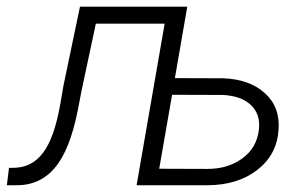

<svg xmlns="http://www.w3.org/2000/svg" viewBox="-53 -548 907 568"><path d="M464.4 -316.9 606.4 -316.4Q684.6 -314 730.5 -272.5Q776.4 -231 771 -163.1Q766.1 -90.3 708 -45.2Q649.9 0 559.1 0H351.1L434.1 -478H230.5L188.5 -280.8L177.2 -222.2Q153.8 -103.5 108.6 -50.8Q63.5 2 -8.8 0H-32.7L-26.4 -51.3L-6.8 -51.8Q43.5 -54.2 75.4 -97.4Q107.4 -140.6 124.5 -235.4L134.8 -294.9L183.6 -528.3H501ZM456.1 -267.6 418 -48.8 561 -48.3Q621.1 -48.3 663.8 -79.3Q706.5 -110.4 712.9 -164.1Q718.3 -209.5 689.5 -237.1Q660.6 -264.6 605.5 -267.1Z"/></svg>

Font: Roboto Light
Style: Italic
Weight: 300
Italic angle: -12°
Designer: Google
Version: Version 2.134; 2016; ttfautohint (v1.6)